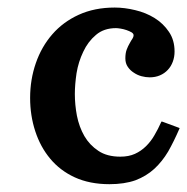

<svg xmlns="http://www.w3.org/2000/svg" viewBox="-20 -465 489 501"><path d="M333.5 5.4Q304.7 15.6 265.6 15.6Q213.9 15.6 174.8 -2.4Q136.7 -20 111.1 -50.8Q85.4 -81.5 72 -122.6Q58.6 -163.6 58.6 -209.5Q58.6 -257.3 73.5 -300.3Q88.4 -343.3 116.5 -375.5Q144.5 -407.7 185.1 -426.3Q226.6 -445.3 279.3 -445.3Q305.2 -445.3 333 -438.5Q360.4 -432.1 383.3 -418Q406.2 -403.8 420.9 -381.8Q435.5 -360.4 435.5 -330.6Q435.5 -316.4 430.9 -304Q426.3 -291.5 417.7 -282.5Q409.2 -273.4 397.2 -268.3Q385.3 -263.2 370.6 -263.2Q360.4 -263.2 349.4 -266.1Q338.4 -269 329.1 -275.4Q319.8 -281.2 313.5 -290.5Q307.1 -299.8 307.1 -312.5Q307.1 -326.2 310.5 -335.4Q314 -344.7 318.4 -352.1Q322.3 -359.4 325.7 -364.3Q328.6 -368.7 328.6 -373Q328.6 -377 323.7 -380.4Q317.9 -383.8 310.1 -386.5Q302.2 -389.2 294.4 -390.4Q286.6 -391.6 282.7 -391.6Q251 -391.6 230.5 -374Q209.5 -356.4 197.3 -330.1Q184.6 -303.7 179.7 -273.9Q175.3 -244.1 175.3 -219.7Q175.3 -191.9 180.7 -163.1Q186.5 -133.8 200.2 -109.9Q213.9 -86.4 236.8 -71.3Q259.3 -56.2 293.9 -56.2Q315.9 -56.2 332 -63.5Q348.1 -70.8 360.8 -83.3Q373.5 -95.7 382.8 -111.8Q392.6 -128.4 400.4 -146L400.9 -147L401.4 -147.9L402.8 -147.5H403.8L446.3 -131.8L447.3 -131.3L448.7 -130.9L448.2 -129.4L447.8 -128.4Q434.1 -96.7 418.9 -69.8Q403.3 -43.5 382.6 -24.4Q361.8 -5.4 333.5 5.4Z"/></svg>

Font: RIT Rachana
Style: Bold
Weight: 700
Designer: Hussain KH
Version: 1.5.2